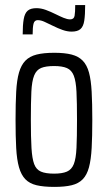

<svg xmlns="http://www.w3.org/2000/svg" viewBox="-20 -725 423 753"><path d="M193 8Q151 8 123.5 1.5Q96 -5 79.5 -22Q63 -39 54.5 -69Q46 -99 43.5 -144.5Q41 -190 41 -255Q41 -319 43.5 -365Q46 -411 54.5 -440.5Q63 -470 79.5 -487Q96 -504 123.5 -511Q151 -518 193 -518Q234 -518 261 -511Q288 -504 304.5 -487Q321 -470 329 -440.5Q337 -411 339.5 -365Q342 -319 342 -255Q342 -190 339.5 -144.5Q337 -99 329 -69Q321 -39 304.5 -22Q288 -5 261 1.5Q234 8 193 8ZM192 -44Q224 -44 242.5 -52Q261 -60 269.5 -81.5Q278 -103 280 -145Q282 -187 282 -255Q282 -323 280 -364.5Q278 -406 269.5 -428Q261 -450 242.5 -458Q224 -466 192 -466Q160 -466 141.5 -458.5Q123 -451 114 -429Q105 -407 103 -365Q101 -323 101 -255Q101 -186 103.5 -144.5Q106 -103 114 -81.5Q122 -60 140.5 -52Q159 -44 192 -44ZM69 -590Q69 -627 73 -650Q77 -673 88.5 -683Q100 -693 123 -693Q141 -693 160 -686Q179 -679 199 -669Q215 -661 229.5 -655Q244 -649 255 -649Q270 -649 272.5 -663Q275 -677 275 -705H314Q314 -667 310.5 -644Q307 -621 295.5 -611Q284 -601 261 -601Q244 -601 225.5 -607.5Q207 -614 187 -624Q170 -632 155.5 -639Q141 -646 128 -646Q115 -646 111.5 -632Q108 -618 108 -590Z"/></svg>

Font: Saira ExtraCondensed
Style: Regular
Weight: 400
Width: 2
Designer: Hector Gatti with collaboration of the Omnibus-Type team
Foundry: Omnibus-Type
Version: Version 1.101